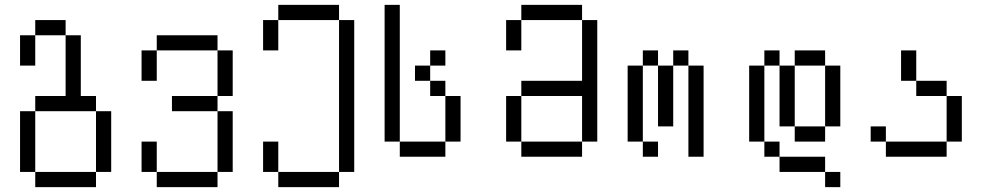

<svg xmlns="http://www.w3.org/2000/svg" viewBox="-20 -645 4040 790"><path d="M125 62.5V125H375V62.5ZM125 62.5Q125 62.5 125 -187.5H62.5Q62.5 -187.5 62.5 62.5ZM375 62.5H437.5Q437.5 62.5 437.5 -187.5H375Q375 -187.5 375 62.5ZM125 -187.5H375V-250H312.5Q312.5 -250 312.5 -500H250Q250 -500 250 -250H125ZM62.5 -500Q62.5 -500 62.5 -375H125Q125 -375 125 -500ZM125 -500H250V-562.5H125Z M625 62.5V125H875V62.5ZM625 62.5Q625 62.5 625 -62.5H562.5Q562.5 -62.5 562.5 62.5ZM875 62.5H937.5Q937.5 62.5 937.5 -187.5H875Q875 -187.5 875 62.5ZM875 -187.5V-250H687.5V-187.5ZM875 -250H937.5V-437.5H875ZM562.5 -437.5Q562.5 -437.5 562.5 -312.5H625Q625 -312.5 625 -437.5ZM625 -437.5H875V-500H625Z M1125 62.5V125H1375V62.5ZM1125 62.5Q1125 62.5 1125 -62.5H1062.5Q1062.5 -62.5 1062.5 62.5ZM1375 62.5H1437.5Q1437.5 62.5 1437.5 -562.5H1375Q1375 -562.5 1375 62.5ZM1062.5 -562.5Q1062.5 -562.5 1062.5 -437.5H1125Q1125 -437.5 1125 -562.5ZM1125 -562.5H1375V-625H1125Z M1812.5 -375V-437.5H1750V-375H1687.5V-312.5H1750V-250H1812.5V-62.5H1625V0H1812.5V-62.5H1875V-250H1812.5V-312.5H1750V-375ZM1625 -62.5V-625H1562.5V-62.5Z M2125 -62.5V0H2375V-62.5ZM2125 -62.5V-250H2062.5V-62.5ZM2375 -62.5H2437.5Q2437.5 -62.5 2437.5 -562.5H2375Q2375 -562.5 2375 -312.5H2125V-250H2375ZM2062.5 -562.5Q2062.5 -562.5 2062.5 -437.5H2125Q2125 -437.5 2125 -562.5ZM2125 -562.5H2375V-625H2125Z M2687.5 0V-62.5H2625V0ZM2625 -62.5V-375H2562.5V-62.5ZM2812.5 -375Q2812.5 -375 2812.5 0H2875Q2875 0 2875 -375ZM2687.5 -375Q2687.5 -375 2687.5 -125H2750Q2750 -125 2750 -375ZM2625 -375H2687.5V-437.5H2625ZM2750 -375H2812.5V-437.5H2750Z M3437.5 125V62.5H3375V125ZM3375 62.5V0H3187.5V62.5ZM3187.5 0V-62.5H3125V0ZM3125 -62.5V-375H3062.5V-62.5ZM3250 -125V-62.5H3375V-125ZM3250 -125Q3250 -125 3250 -375H3187.5Q3187.5 -375 3187.5 -125ZM3375 -125H3437.5Q3437.5 -125 3437.5 -375H3375Q3375 -375 3375 -125ZM3125 -375H3187.5V-437.5H3125ZM3250 -375H3375V-437.5H3250Z M3625 -62.5V0H3875V-62.5ZM3625 -62.5V-125H3562.5V-62.5ZM3875 -62.5H3937.5V-250H3875ZM3875 -250V-312.5H3750V-250ZM3750 -312.5Q3750 -312.5 3750 -437.5H3687.5Q3687.5 -437.5 3687.5 -312.5Z"/></svg>

Font: BFUnifontExMono
Style: Regular
Weight: 500
Version: Version 15.0.06